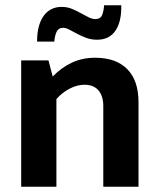

<svg xmlns="http://www.w3.org/2000/svg" viewBox="-20 -705 603 725"><path d="M193 0H60V-477H163L179 -416Q212 -450 251.5 -468.5Q291 -487 339 -487Q418 -487 460.5 -444Q503 -401 503 -319V0H370V-305Q370 -342 352 -363.5Q334 -385 298 -385Q272 -385 243.5 -370.5Q215 -356 193 -331ZM120 -548Q120 -610 144.5 -644.5Q169 -679 213 -679Q233 -679 250.5 -672Q268 -665 284 -656Q300 -647 314 -640Q328 -633 340 -633Q360 -633 366 -649Q372 -665 373 -685H438Q439 -622 415.5 -588.5Q392 -555 347 -555Q324 -555 305.5 -562Q287 -569 271 -577.5Q255 -586 242 -593Q229 -600 218 -600Q201 -600 194 -585.5Q187 -571 185 -548Z"/></svg>

Font: Ek Mukta
Style: Bold
Weight: 700
Designer: Girish Dalvi and Yashodeep Gholap
Foundry: Ek Type
Version: Version 2.538;PS 1.002;hotconv 16.6.51;makeotf.lib2.5.65220;